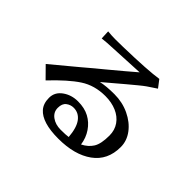

<svg xmlns="http://www.w3.org/2000/svg" viewBox="-157 -1011 1314 1314"><g transform="rotate(45 500.0 -354.0)"><path d="M101.6 -265.6Q233.4 -374 285.6 -418.5Q337.9 -462.9 358.9 -480.5Q379.9 -498 411.1 -523.4Q524.4 -617.2 596.7 -679.7Q542 -677.7 478 -673.8Q414.1 -669.9 351.1 -667.5Q288.1 -665 249 -660.2L246.1 -725.6Q286.1 -721.7 319.8 -721.7Q353.5 -721.7 392.6 -722.7Q631.8 -728.5 723.6 -743.2L764.6 -689.5Q749 -678.7 731.4 -667.5Q713.9 -656.2 697.8 -645Q681.6 -633.8 651.4 -608.9Q621.1 -584 585 -553.7Q548.8 -523.4 513.7 -493.2Q478.5 -462.9 451.2 -440.4Q502.9 -452.1 580.6 -452.1Q658.2 -452.1 724.1 -420.9Q790 -389.6 828.6 -338.4Q867.2 -287.1 867.2 -226.6Q867.2 -99.6 773.9 -32.2Q680.7 35.2 523.9 35.2Q367.2 35.2 310.5 -29.3Q281.2 -62.5 281.2 -117.7Q281.2 -172.9 328.6 -207Q376 -241.2 439.5 -241.2Q502.9 -241.2 548.3 -216.8Q593.8 -192.4 624 -147.9Q654.3 -103.5 662.1 -46.9Q709 -70.3 732.9 -108.9Q756.8 -147.5 756.8 -227.5Q756.8 -280.3 729.5 -319.3Q702.1 -358.4 654.3 -378.9Q606.4 -399.4 545.9 -399.4Q442.4 -399.4 364.7 -348.6Q287.1 -297.9 180.7 -185.5ZM566.4 -23.4Q559.6 -108.4 528.8 -148.9Q498 -189.5 449.2 -189.5Q419.9 -189.5 396 -171.4Q372.1 -153.3 372.1 -111.8Q372.1 -70.3 406.7 -44.9Q441.4 -19.5 491.7 -19.5Q542 -19.5 566.4 -23.4Z"/></g></svg>

Font: GenEi LateMin v2
Style: Medium
Weight: 500
Designer: o_tamon (Modified)
Foundry: o_tamon / Adobe Systems Incorporated / FONT 910 / Philipp H. Poll
Version: Version 2.1;Original Version 1.004